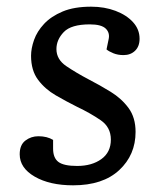

<svg xmlns="http://www.w3.org/2000/svg" viewBox="-20 -541 481 575"><path d="M211 -44Q255 -44 283.5 -64.5Q312 -85 312 -123Q312 -160 281.5 -181Q251 -202 211 -221Q179 -237 147 -255.5Q115 -274 94 -302Q73 -330 73 -374Q73 -396 82 -421.5Q91 -447 112 -469.5Q133 -492 167.5 -506.5Q202 -521 253 -521Q293 -521 326 -508.5Q359 -496 378.5 -474.5Q398 -453 398 -425Q398 -402 384.5 -389Q371 -376 350 -376Q333 -376 319.5 -381.5Q306 -387 299 -393L305 -422Q310 -442 297 -455Q284 -468 249 -468Q193 -468 171 -445Q149 -422 149 -394Q149 -363 178.5 -343Q208 -323 246 -303Q279 -286 311.5 -266Q344 -246 365 -217.5Q386 -189 386 -146Q386 -77 337 -31.5Q288 14 199 14Q129 14 84 -12Q39 -38 39 -79Q39 -107 56 -120Q73 -133 95 -133Q121 -133 139 -122V-96Q139 -68 155 -56Q171 -44 211 -44Z"/></svg>

Font: Literata 12pt
Style: Italic
Weight: 400
Italic angle: -2°
Designer: Latin by Veronika Burian and Jose Scaglione. Greek by Irene Vlachou. Cyrillic by Vera Evstafieva
Foundry: TypeTogether
Version: Version 3.002